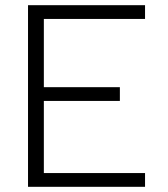

<svg xmlns="http://www.w3.org/2000/svg" viewBox="-20 -720 647 740"><path d="M539 -647H149V-384H442V-331H149V-53H539V0H88V-700H539Z"/></svg>

Font: Albert Sans Light
Style: Regular
Weight: 300
Designer: Andreas Rasmussen
Foundry: a.Foundry
Version: Version 1.025